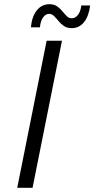

<svg xmlns="http://www.w3.org/2000/svg" viewBox="-20 -894 449 914"><path d="M62 0 202 -700H275L135 0ZM321 -760Q299 -760 284.5 -770Q270 -780 259 -793.5Q248 -807 237.5 -817.5Q227 -828 214 -828Q197 -828 185 -811Q173 -794 170 -764H127Q132 -816 155.5 -845Q179 -874 216 -874Q237 -874 251.5 -864Q266 -854 277 -840.5Q288 -827 298 -817Q308 -807 321 -807Q339 -807 351.5 -823.5Q364 -840 367 -868H409Q403 -817 380 -788.5Q357 -760 321 -760Z"/></svg>

Font: Montserrat
Style: Italic
Weight: 400
Italic angle: -11.3°
Designer: Julieta Ulanovsky
Foundry: Julieta Ulanovsky
Version: Version 9.000; ttfautohint (v1.8.4.7-5d5b)